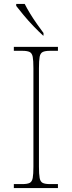

<svg xmlns="http://www.w3.org/2000/svg" viewBox="-20 -951 365 971"><path d="M50 0V-20H93Q118 -20 130 -26Q142 -32 145.5 -51Q149 -70 149 -108V-606Q149 -645 145.5 -663.5Q142 -682 130 -688Q118 -694 93 -694H50V-714H273V-694H233Q208 -694 196 -688Q184 -682 180.5 -663.5Q177 -645 177 -606V-108Q177 -70 180.5 -51Q184 -32 196 -26Q208 -20 233 -20H273V0ZM198 -771Q178 -789 150.5 -817.5Q123 -846 99 -875Q75 -904 62 -921V-931H105Q116 -909 132.5 -882Q149 -855 167.5 -829Q186 -803 200 -784V-771Z"/></svg>

Font: Noto Serif Myanmar Thin
Style: Regular
Weight: 100
Designer: Ben Mitchell and the Monotype Design Team
Foundry: Monotype Imaging Inc.
Version: Version 2.106; ttfautohint (v1.8.4.7-5d5b)